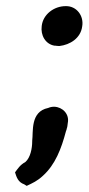

<svg xmlns="http://www.w3.org/2000/svg" viewBox="-20 -492 289 626"><path d="M29 70C34 86 39 102 59 109L67 114C86 105 102 98 120 81C160 45 180 -7 195 -64C197 -71 197 -67 198 -74C200 -78 200 -86 201 -91C207 -120 184 -143 157 -144C150 -144 144 -143 137 -140C78 -128 89 -62 85 -33V-31C85 -8 79 22 63 36C45 46 38 58 29 70ZM116 -407C112 -377 128 -348 158 -343H161C163 -343 166 -342 172 -342H174C208 -346 243 -367 248 -406C254 -440 230 -473 194 -472C156 -472 120 -445 116 -407Z"/></svg>

Font: Hussar Pisanka
Style: BdKur
Weight: 700
Designer: Robert Jablonski
Foundry: Cannot Into Space Fonts
Version: Version 1.070